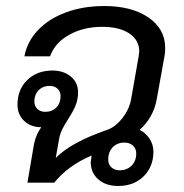

<svg xmlns="http://www.w3.org/2000/svg" viewBox="-20 -606 610 637"><path d="M528 -447Q528 -430 526 -421L500 -277Q495 -247 480 -220.5Q465 -194 443 -175Q463 -166 476 -146Q489 -126 489 -103Q489 -53 456.5 -21Q424 11 372 11Q331 11 306 -11Q281 -33 281 -68L284 -90Q206 -57 160 0H71L93 -129Q100 -161 117 -184Q82 -184 60 -205Q38 -226 38 -259Q38 -309 70.5 -340.5Q103 -372 154 -372Q191 -372 215 -352Q239 -332 239 -300Q239 -276 230.5 -255.5Q222 -235 205 -209Q193 -190 186.5 -177Q180 -164 177 -150L165 -82Q216 -134 335 -175Q362 -184 385.5 -213.5Q409 -243 415 -277L440 -419Q442 -431 442 -435Q442 -473 409 -495Q376 -517 319 -517Q257 -517 209.5 -490.5Q162 -464 146 -419H61Q70 -468 106 -506Q142 -544 199 -565Q256 -586 326 -586Q417 -586 472.5 -548Q528 -510 528 -447ZM181 -287Q181 -302 171 -311.5Q161 -321 145 -321Q122 -321 108 -306.5Q94 -292 94 -269Q94 -254 104 -244.5Q114 -235 130 -235Q153 -235 167 -249.5Q181 -264 181 -287ZM432 -97Q432 -113 421 -123Q410 -133 393 -133Q369 -133 354 -117.5Q339 -102 339 -77Q339 -61 349.5 -51Q360 -41 377 -41Q401 -41 416.5 -56.5Q432 -72 432 -97Z"/></svg>

Font: Sarabun
Style: Italic
Weight: 400
Italic angle: -10°
Designer: Suppakit Chalermlarp | Katatrad Co.,Ltd.
Foundry: Cadson Demak Co.,Ltd.
Version: Version 1.000; ttfautohint (v1.6)